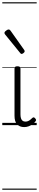

<svg xmlns="http://www.w3.org/2000/svg" viewBox="-20 -1095 341 1680"><path d="M192 17Q171 17 155.5 10.5Q140 4 129 -8Q118 -20 112.5 -38.5Q107 -57 107 -82V-496Q107 -506 113 -510.5Q119 -515 132 -515Q146 -515 152.5 -510.5Q159 -506 159 -496V-94Q159 -74 163.5 -60Q168 -46 177.5 -38.5Q187 -31 202 -31Q213 -31 223 -34.5Q233 -38 243 -45.5Q253 -53 263 -63Q269 -69 275.5 -68Q282 -67 288 -59Q293 -54 295 -48Q297 -42 292 -35Q281 -20 264.5 -8Q248 4 229.5 10.5Q211 17 192 17ZM169 -623Q166 -623 162.5 -625Q159 -627 156 -632L25 -793Q22 -797 20.5 -800Q19 -803 19 -807Q19 -814 25.5 -820.5Q32 -827 40.5 -832Q49 -837 55 -837Q65 -837 72 -827L191 -659Q194 -654 195 -651.5Q196 -649 196 -647Q196 -639 186 -631Q176 -623 169 -623ZM0 555H301V565H0ZM0 -20H301V0H0ZM0 -505H301V-500H0ZM0 -1075H301V-1065H0Z"/></svg>

Font: Playwrite AR Guides
Style: Regular
Weight: 400
Designer: Veronika Burian, José Scaglione
Foundry: TypeTogether
Version: Version 1.003